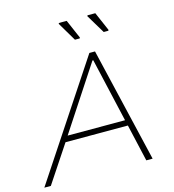

<svg xmlns="http://www.w3.org/2000/svg" viewBox="-139 -1008 1008 1115"><g transform="rotate(-15 364.5 -451.0)"><path d="M-11 0 444 -688H478L640 0H602L551 -223H176L28 0ZM198 -257H543L455 -641H450ZM412 -784H383L316 -897L318 -902H365L414 -789ZM584 -784H556L488 -897L490 -902H537L586 -789Z"/></g></svg>

Font: Saira SemiExpanded Thin
Style: Italic
Weight: 250
Width: 6
Italic angle: -12°
Designer: Hector Gatti with collaboration of the Omnibus-Type team
Foundry: Omnibus-Type
Version: Version 1.101